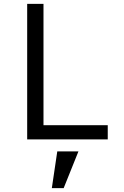

<svg xmlns="http://www.w3.org/2000/svg" viewBox="-20 -718 640 989"><path d="M535 0V-73H204V-698H120V0ZM247 251H308L384 62H275Z"/></svg>

Font: IBM Mono
Style: Regular
Weight: 400
Monospace: yes
Designer: Mike Abbink, Paul van der Laan, Pieter van Rosmalen
Foundry: Bold Monday
Version: Version 2.3